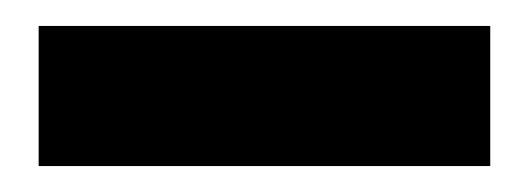

<svg xmlns="http://www.w3.org/2000/svg" viewBox="-20 -1 408 148"><path d="M9.8 19H357.9V127H9.8Z"/></svg>

Font: Quaderni
Style: Regular
Weight: 400
Designer: Romain Laurent, Daphné Lejeune, Alexandre D’Hubert
Foundry: ESAD Valence
Version: Version 1.000;FEAKit 1.0